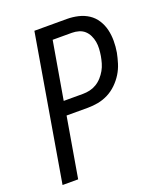

<svg xmlns="http://www.w3.org/2000/svg" viewBox="-136 -824 772 913"><g transform="rotate(-20 250.0 -367.5)"><path d="M22 0 147 -735H311Q340 -735 368 -728.5Q396 -722 419 -707Q442 -692 457 -668.5Q472 -645 478.5 -618Q485 -591 485 -561.5Q485 -532 480 -503Q475 -478 467 -452Q459 -426 444.5 -402.5Q430 -379 409.5 -359Q389 -339 364.5 -326.5Q340 -314 313.5 -309Q287 -304 261 -304H153L101 0ZM164 -374H261Q279 -374 296.5 -378Q314 -382 330 -391.5Q346 -401 359 -415.5Q372 -430 381 -446Q390 -462 395 -479.5Q400 -497 403 -514Q406 -532 407 -550Q408 -568 405 -585Q402 -602 394.5 -617.5Q387 -633 375 -644Q363 -655 346 -660Q329 -665 311 -665H214Z"/></g></svg>

Font: iosevka_custom_sans_ss08
Style: Italic
Weight: 400
Italic angle: -10°
Designer: Belleve Invis
Foundry: Belleve Invis
Version: Version 10.3.0; ttfautohint (v1.8.3)